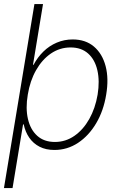

<svg xmlns="http://www.w3.org/2000/svg" viewBox="-22 -748 602 972"><path d="M253.4 11.2Q210.4 11.2 178.5 -5.1Q146.5 -21.5 126.2 -50.8Q106 -80.1 98.1 -118.2H94.7L41.5 204.1H-2L152.3 -727.5H195.8L145 -419.9H147.9Q168 -458 197.8 -487.1Q227.5 -516.1 265.4 -532.2Q303.2 -548.3 346.2 -548.3Q411.1 -548.3 453.6 -512.2Q496.1 -476.1 512.7 -413.1Q529.3 -350.1 515.6 -269Q502.4 -187.5 465.1 -124.3Q427.7 -61 373.3 -24.9Q318.8 11.2 253.4 11.2ZM255.9 -29.3Q310.1 -29.3 354.7 -60.3Q399.4 -91.3 429.9 -145.5Q460.4 -199.7 472.2 -269Q483.4 -338.4 470.9 -392.3Q458.5 -446.3 424.1 -477.1Q389.6 -507.8 335.4 -507.8Q280.8 -507.8 235.8 -477.1Q190.9 -446.3 160.4 -392.3Q129.9 -338.4 118.7 -269Q106.9 -200.2 119.4 -146Q131.8 -91.8 166.5 -60.5Q201.2 -29.3 255.9 -29.3Z"/></svg>

Font: Inter 24pt ExtraLight
Style: Italic
Weight: 250
Italic angle: -9.3988°
Version: Version 4.001;git-66647c0bb